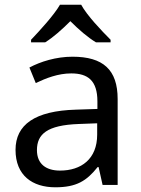

<svg xmlns="http://www.w3.org/2000/svg" viewBox="-20 -786 601 816"><path d="M325 -766H235C209 -721 149 -656 112 -617V-606H172C207 -628 243 -660 279 -696C315 -660 353 -627 388 -606H450V-617C412 -655 349 -721 325 -766ZM288 -545C218 -545 152 -524 105 -499L132 -433C176 -454 227 -474 283 -474C353 -474 394 -444 394 -355V-323L303 -320C128 -315 46 -256 46 -149C46 -40 118 10 215 10C305 10 348 -17 395 -76H399L416 0H480V-365C480 -490 418 -545 288 -545ZM314 -259 393 -262V-214C393 -110 325 -61 235 -61C177 -61 137 -88 137 -148C137 -216 180 -254 314 -259Z"/></svg>

Font: Noto Sans Caucasian Albanian
Style: Regular
Weight: 400
Designer: Monotype Design Team
Foundry: Monotype Imaging Inc.
Version: Version 2.005